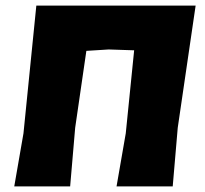

<svg xmlns="http://www.w3.org/2000/svg" viewBox="-20 -667 733 687"><path d="M31 0 64 -190 110 -647H680L616 -210L598 0H397L430 -190L460 -487L369 -490L289 -485L249 -210L231 0Z"/></svg>

Font: Alegreya Sans SC Black
Style: Italic
Weight: 900
Italic angle: -7°
Designer: Juan Pablo del Peral
Foundry: Huerta Tipografica
Version: Version 2.007